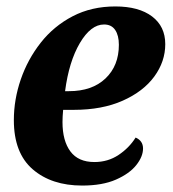

<svg xmlns="http://www.w3.org/2000/svg" viewBox="-20 -566 537 596"><path d="M235 10Q140 10 81.5 -40.5Q23 -91 23 -193Q23 -257 44.5 -319.5Q66 -382 106.5 -433.5Q147 -485 205.5 -515.5Q264 -546 338 -546Q411 -546 452 -515Q493 -484 493 -429Q493 -375 459 -328.5Q425 -282 361 -253.5Q297 -225 209 -225H176Q175 -215 174.5 -205Q174 -195 174 -187Q174 -129 198.5 -96Q223 -63 273 -63Q315 -63 348 -85Q381 -107 401 -139Q424 -129 424 -105Q424 -80 403 -53.5Q382 -27 340 -8.5Q298 10 235 10ZM182 -283H194Q266 -283 307.5 -322.5Q349 -362 349 -427Q349 -456 337.5 -473Q326 -490 303 -490Q262 -490 228 -432.5Q194 -375 182 -283Z"/></svg>

Font: Noto Serif SemiCondensed
Style: Bold Italic
Weight: 700
Width: 4
Italic angle: -12°
Designer: Monotype Design Team
Foundry: Monotype Imaging Inc.
Version: Version 2.014